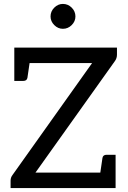

<svg xmlns="http://www.w3.org/2000/svg" viewBox="-20 -960 651 980"><path d="M34 0V-38Q34 -54 44 -67L450 -638H131L120 -563Q117 -547 99 -547H53V-717H577V-681Q577 -663 567 -649L161 -79H492L503 -154Q506 -170 524 -170H570V0ZM301 -813Q276 -813 257 -832Q238 -851 238 -876Q238 -902 257 -921Q276 -940 301 -940Q327 -940 346 -921Q365 -902 365 -876Q365 -851 346 -832Q327 -813 301 -813Z"/></svg>

Font: Aleo
Style: Regular
Weight: 400
Designer: Alessio Laiso
Foundry: Alessio Laiso
Version: Version 2.001; ttfautohint (v1.8.4.7-5d5b);gftools[0.9.29]